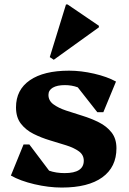

<svg xmlns="http://www.w3.org/2000/svg" viewBox="-20 -829 580 864"><path d="M258 15Q199 15 135 0Q71 -15 29 -39L86 -179H112L201 -61Q232 -50 271 -50Q357 -50 357 -106Q357 -132 335 -148Q313 -164 278 -175Q243 -186 204.5 -197.5Q166 -209 131 -226.5Q96 -244 74 -272.5Q52 -301 52 -346Q52 -425 114.5 -468Q177 -511 291 -511Q345 -511 403.5 -497.5Q462 -484 502 -462L445 -324H418L330 -436Q303 -446 272 -446Q237 -446 217.5 -434.5Q198 -423 198 -402Q198 -376 220.5 -359.5Q243 -343 277.5 -331.5Q312 -320 351 -308Q390 -296 425 -278.5Q460 -261 482 -233Q504 -205 504 -162Q504 -77 440.5 -31Q377 15 258 15ZM222 -560 204 -572 277 -809H284L425 -713V-706Z"/></svg>

Font: Platypi
Style: Bold
Weight: 700
Designer: David Sargent
Foundry: Bolt Cutter Type
Version: Version 1.200; ttfautohint (v1.8.4.7-5d5b)